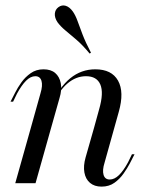

<svg xmlns="http://www.w3.org/2000/svg" viewBox="-20 -685 542 718"><path d="M331.5 -206.5 350.8 -276.6Q368.5 -337.9 355.2 -369Q341.9 -400 301.6 -400Q263.7 -400 231.5 -372.2Q199.2 -344.4 169.4 -281.5V-287.9Q201.6 -358.9 242.7 -392.3Q283.9 -425.8 336.3 -425.8Q397.6 -425.8 421.4 -383.5Q445.2 -341.1 424.2 -266.9L407.3 -206.5ZM95.2 -206.5 131.5 -336.3Q140.3 -365.3 135.1 -382.7Q129.8 -400 112.1 -400Q94.4 -400 77.4 -383.1Q60.5 -366.1 43.5 -334.7L29 -304.8H19.4L37.1 -339.5Q46 -357.3 60.1 -377Q74.2 -396.8 94.8 -411.3Q115.3 -425.8 142.7 -425.8Q170.2 -425.8 186.3 -412.1Q202.4 -398.4 207.3 -373.8Q212.1 -349.2 202.4 -317.7L171 -206.5ZM37.1 0 95.2 -206.5H171L112.9 0ZM371 -76.6Q362.1 -48.4 367.3 -31Q372.6 -13.7 390.3 -13.7Q408.1 -13.7 425 -30.2Q441.9 -46.8 458.9 -78.2L473.4 -108.1H483.1L465.3 -73.4Q456.5 -56.5 442.3 -36.3Q428.2 -16.1 408.1 -1.6Q387.9 12.9 359.7 12.9Q333.1 12.9 316.5 -1.2Q300 -15.3 295.6 -39.9Q291.1 -64.5 300 -96L331.5 -206.5H407.3ZM315.3 -484.7Q287.9 -517.7 264.5 -537.5Q241.1 -557.3 223.8 -571.8Q206.5 -586.3 195.2 -601.6Q183.9 -618.5 185.1 -633.9Q186.3 -649.2 198.4 -658.1Q211.3 -667.7 225.8 -663.3Q240.3 -658.9 252.4 -641.9Q262.1 -628.2 269.8 -606.9Q277.4 -585.5 288.7 -556Q300 -526.6 320.2 -487.9Z"/></svg>

Font: Playfair 144pt SemiCondensed
Style: Italic
Weight: 400
Width: 4
Italic angle: -15.6°
Designer: Claus Eggers Sørensen
Foundry: Claus Eggers Sørensen
Version: Version 2.203